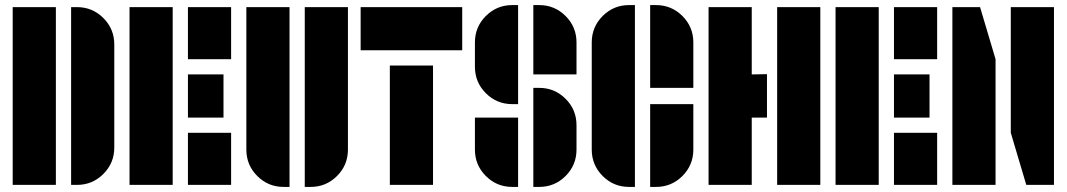

<svg xmlns="http://www.w3.org/2000/svg" viewBox="-20 -728 4200 756"><path d="M30 0V-700H200V0ZM283 -700Q344 -700 387 -657Q430 -614 430 -553V-147Q430 -86 387 -43Q344 0 283 0H260V-700Z M490 0V-700H660V0ZM720 -495V-700H890V-495ZM720 0V-205H890V0ZM860 -435V-265H720V-435Z M1180 8V-700H1350V-139Q1350 -78 1307 -35Q1264 8 1203 8ZM950 -139V-700H1120V8H1097Q1036 8 993 -35Q950 -78 950 -139Z M1515 0V-470H1685V0ZM1400 -530V-700H1800V-530Z M2103 -382Q2164 -382 2207 -339Q2250 -296 2250 -235V-139Q2250 -78 2207 -35Q2164 8 2103 8H2080V-382ZM1850 -139V-265H2020V8H1997Q1936 8 1893 -35Q1850 -78 1850 -139ZM1850 -561Q1850 -622 1893 -665Q1936 -708 1997 -708H2020V-318H1997Q1936 -318 1893 -361Q1850 -404 1850 -465ZM2103 -708Q2164 -708 2207 -665Q2250 -622 2250 -561V-435H2080V-708Z M2310 -561Q2310 -622 2353 -665Q2396 -708 2457 -708H2480V8H2457Q2396 8 2353 -35Q2310 -78 2310 -139ZM2563 -708Q2624 -708 2667 -665Q2710 -622 2710 -561V-382H2540V-708ZM2540 8V-318H2710V-139Q2710 -78 2667 -35Q2624 8 2563 8Z M3040 0V-700H3210V0ZM2940 -435 3000 -436V-265H2940V0H2770V-700H2940Z M3270 0V-700H3440V0ZM3500 -495V-700H3670V-495ZM3500 0V-205H3670V0ZM3640 -435V-265H3500V-435Z M3960 -205V-700H4130V0H4021ZM3730 -700H3839L3900 -495V0H3730Z"/></svg>

Font: Promplate
Style: Bold
Weight: 400
Designer: Evgeny Tarasenko
Foundry: Evgeny Tarasenko
Version: Version 1.000